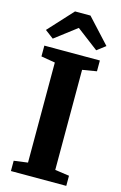

<svg xmlns="http://www.w3.org/2000/svg" viewBox="-144 -1038 694 1099"><g transform="rotate(15 203.0 -489.0)"><path d="M121.5 -72V-665L38.5 -679V-743H367.5V-679L283 -665V-72L367.5 -60V0H39.5V-61ZM74.5 -794 24 -832 157.5 -977.5H249L382.5 -832.5L332 -794L203 -892Z"/></g></svg>

Font: Merriweather 24pt ExtraBold
Style: Regular
Weight: 800
Version: Version 2.100